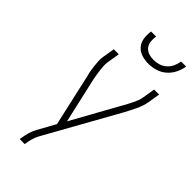

<svg xmlns="http://www.w3.org/2000/svg" viewBox="-293 -1020 1085 1085"><g transform="rotate(45 250.0 -477.5)"><path d="M117 0 118 -7Q122 -32 128.5 -56.5Q135 -81 148 -104L206 -209L135 -525Q130 -542 127.5 -558.5Q125 -575 123 -592Q121 -609 120 -626.5Q119 -644 122 -662L134 -735H174L162 -662Q159 -645 160 -628.5Q161 -612 163 -596Q165 -580 167.5 -564.5Q170 -549 173 -533L235 -260L392 -543Q400 -557 408 -571.5Q416 -586 423 -601Q430 -616 436 -631Q442 -646 444 -662L456 -735H496L484 -662Q481 -644 475 -626.5Q469 -609 461 -592Q453 -575 444.5 -558.5Q436 -542 427 -525L182 -86Q172 -67 166.5 -47Q161 -27 158 -7L157 0ZM329 -815Q301 -815 275 -823.5Q249 -832 232 -852Q215 -872 211.5 -899.5Q208 -927 212 -955H252Q249 -934 251 -914Q253 -894 264.5 -879Q276 -864 295 -857.5Q314 -851 335 -851Q356 -851 377 -857.5Q398 -864 414.5 -879Q431 -894 440 -914Q449 -934 452 -955H492Q488 -927 474.5 -899.5Q461 -872 438 -852Q415 -832 386 -823.5Q357 -815 329 -815Z"/></g></svg>

Font: Iosevka Term Curly Extralight
Style: Italic
Weight: 200
Italic angle: -9°
Designer: Belleve Invis
Foundry: Belleve Invis
Version: Version 32.3.0